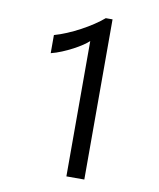

<svg xmlns="http://www.w3.org/2000/svg" viewBox="-81 -781 701 845"><g transform="rotate(10 269.5 -358.0)"><path d="M353.5 0H273.4V-605Q264.2 -595.7 246.3 -583.7Q228.5 -571.8 206.3 -560.1Q184.1 -548.3 159.4 -538.1Q134.8 -527.8 111.3 -522V-603Q137.7 -610.4 167.2 -622.8Q196.8 -635.3 225.3 -650.6Q253.9 -666 279.3 -682.9Q304.7 -699.7 323.2 -715.8H353.5Z"/></g></svg>

Font: Segoe UI Historic
Style: Regular
Weight: 400
Foundry: Microsoft Corporation
Version: Version 1.03